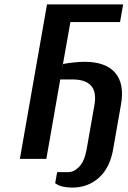

<svg xmlns="http://www.w3.org/2000/svg" viewBox="-20 -720 578 870"><path d="M70 0 193 -700H538L524 -620H299L258 -389L266 -430Q285 -434 314 -437Q343 -440 362 -440Q460 -440 502.5 -389.5Q545 -339 528 -245L492 -40Q477 42 427.5 86Q378 130 307 130Q285 130 264.5 125.5Q244 121 230 110L239 60H289Q315 60 338.5 36Q362 12 372 -40L408 -245Q428 -360 308 -360H253L190 0Z"/></svg>

Font: Cuprum
Style: Bold Italic
Weight: 700
Italic angle: -10°
Designer: Jovanny Lemonad
Foundry: Jovanny Lemonad
Version: Version 3.000